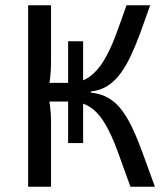

<svg xmlns="http://www.w3.org/2000/svg" viewBox="-20 -710 631 730"><path d="M476 0Q448 -78 426 -138Q404 -198 379.5 -239.5Q355 -281 323 -302.5Q291 -324 243 -324V-395Q288 -395 319.5 -417.5Q351 -440 375 -480Q399 -520 419 -573.5Q439 -627 461 -690H551Q531 -633 513 -584Q495 -535 476.5 -496Q458 -457 436.5 -428.5Q415 -400 388 -383Q361 -366 325 -362V-358Q364 -354 393 -337Q422 -320 444.5 -289.5Q467 -259 486.5 -216.5Q506 -174 525.5 -119.5Q545 -65 569 0ZM87 0V-690H174V-474Q174 -444 171 -416Q168 -388 162 -361Q167 -333 170.5 -305Q174 -277 174 -251V0ZM147 -324V-395H280V-324ZM239 -166V-553H296V-166Z"/></svg>

Font: Exo 2
Style: Regular
Weight: 400
Designer: Natanael Gama
Foundry: Natanael Gama
Version: Version 2.010